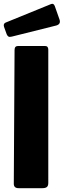

<svg xmlns="http://www.w3.org/2000/svg" viewBox="-25 -982 333 1002"><path d="M227 -27Q227 -12 219.5 -6Q212 0 197 0H72Q47 0 47 -23L51 -721Q51 -742 69 -742H210Q227 -742 227 -723ZM261 -950 286 -879Q293 -856 269 -849L37 -791Q25 -788 19.5 -791Q14 -794 10 -803L-4 -842Q-9 -858 4 -864L242 -961Q255 -966 261 -950Z"/></svg>

Font: Libre Franklin ExtraBold
Style: Regular
Weight: 800
Designer: Pablo Impallari, Rodrigo Fuenzalida, Nhung Nguyen
Foundry: Impallari Type
Version: Version 3.000